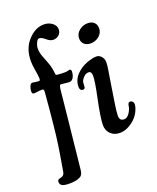

<svg xmlns="http://www.w3.org/2000/svg" viewBox="-162 -805 887 1084"><g transform="rotate(-20 282.0 -263.0)"><path d="M97.7 -367.2Q84.5 -367.2 71.3 -365Q58.1 -362.8 53.2 -362.8Q45.4 -362.8 42.2 -366.2Q39.1 -369.6 39.1 -380.4Q39.1 -392.1 45.2 -407.7Q51.3 -423.3 60.5 -423.3Q65.9 -423.3 77.4 -421.1Q88.9 -418.9 100.6 -418.9Q103.5 -418.9 105 -419.7Q106.4 -420.4 107.2 -423.6Q107.9 -426.8 107.9 -433.1Q107.4 -449.7 101.6 -482.9Q95.7 -516.1 95.7 -540Q95.7 -614.7 139.2 -662.4Q182.6 -710 234.9 -710Q263.2 -710 284.2 -694.3Q305.2 -678.7 305.2 -655.8Q305.2 -634.8 290.5 -622.3Q275.9 -609.9 256.8 -609.9Q238.8 -609.9 218.3 -627.7Q197.8 -645.5 183.1 -645.5Q173.3 -645.5 165 -627.2Q156.7 -608.9 156.7 -593.3Q156.7 -568.8 165.5 -546.4Q174.3 -523.9 185.3 -494.9Q196.3 -465.8 199.7 -430.7Q199.7 -428.2 200.2 -426.3Q200.7 -424.3 200.9 -422.9Q201.2 -421.4 202.1 -420.4Q203.1 -419.4 203.4 -418.9Q203.6 -418.5 205.1 -418Q206.5 -417.5 207 -417.5Q207.5 -417.5 209.5 -417.2Q211.4 -417 211.9 -417Q231.9 -415 253.9 -415Q266.6 -415 273.9 -417.5Q281.2 -419.9 282.7 -419.9Q293.9 -419.9 293.9 -408.2Q293.9 -384.8 283.2 -367.7Q273.9 -354.5 259.3 -354.5Q252 -354.5 234.4 -356.9Q216.8 -359.4 209 -359.4Q202.1 -359.4 198.7 -335.4L182.6 -178.2Q158.2 49.8 150.4 129.9Q147.9 162.6 130.9 170.9Q109.4 184.1 66.4 184.1Q34.2 184.1 21.5 177Q8.8 169.9 8.8 153.8Q8.8 140.6 22.9 137.7Q34.7 134.3 35.2 134.3Q50.3 129.4 53.7 109.9Q55.7 98.1 61.8 61.8Q67.9 25.4 70.3 11Q72.8 -3.4 77.9 -37.4Q83 -71.3 85.9 -96.9Q88.9 -122.6 93 -161.9Q97.2 -201.2 101.1 -244.6L109.9 -347.2Q110.4 -354 110.1 -358.4Q109.9 -362.8 106.9 -365Q104 -367.2 97.7 -367.2ZM395.5 -566.9Q395.5 -595.2 418.5 -613.5Q441.4 -631.8 470.2 -631.8Q494.1 -631.8 507.8 -618.7Q521.5 -605.5 521.5 -583Q521.5 -555.7 499.5 -537.1Q477.5 -518.6 448.7 -518.6Q423.8 -518.6 409.7 -532Q395.5 -545.4 395.5 -566.9ZM378.4 -217.3Q397.9 -309.6 397.9 -341.8Q397.9 -368.7 380.9 -369.6Q366.2 -369.6 356 -361.3Q346.7 -354 339.8 -343.8Q333 -333.5 332.5 -326.2Q331.1 -297.9 329.6 -294.4Q326.2 -287.6 316.9 -287.6Q298.8 -289.1 298.8 -310.5Q298.8 -351.1 326.4 -381.1Q354 -411.1 394 -425.8Q429.2 -438.5 452.1 -438.5Q469.2 -438.5 481.7 -423.6Q494.1 -408.7 494.1 -389.6Q494.1 -379.9 492.9 -368.4Q491.7 -356.9 489.5 -344.5Q487.3 -332 481.7 -296.6Q476.1 -261.2 470.2 -223.1Q468.3 -209.5 464.1 -183.8Q460 -158.2 457.8 -143.1Q455.6 -127.9 453.6 -110.4Q451.7 -92.8 451.7 -82.5Q451.7 -51.3 479 -51.3Q497.6 -51.3 512 -73.2Q526.4 -95.2 528.3 -113.3Q530.8 -134.3 543.5 -134.3Q551.3 -134.3 557.6 -128.2Q564 -122.1 564 -112.8Q564 -93.8 550.5 -66.7Q537.1 -39.6 509.3 -17.6Q469.7 12.7 430.7 12.7Q396.5 12.7 375.5 -8.3Q354.5 -29.3 354.5 -60.5Q354.5 -105.5 378.4 -217.3Z"/></g></svg>

Font: Cooper* Medium
Style: Italic
Weight: 500
Italic angle: -7°
Designer: Owen Earl
Foundry: indestructible type*
Version: Version 0.001